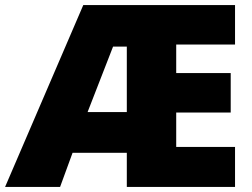

<svg xmlns="http://www.w3.org/2000/svg" viewBox="-25 -734 991 754"><path d="M898 0H473V-134H260L211 0H-5L302 -714H898V-559H667V-447H881V-292H667V-157H898ZM319 -294H473V-551H419Z"/></svg>

Font: Noto Sans Thaana Black
Style: Regular
Weight: 900
Designer: David Williams
Foundry: Google Inc.
Version: Version 3.001; ttfautohint (v1.8.4.7-5d5b)